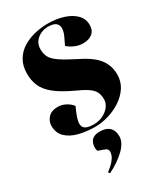

<svg xmlns="http://www.w3.org/2000/svg" viewBox="-257 -850 1112 1287"><g transform="rotate(-30 299.0 -206.0)"><path d="M571 -217Q571 -163 543 -120Q515 -77 469.5 -47Q424 -17 371.5 -1.5Q319 14 270 14Q203 14 145 -0.5Q87 -15 51.5 -48.5Q16 -82 16 -138Q16 -173 41 -200.5Q66 -228 115 -228Q147 -228 175.5 -213Q204 -198 223 -174L204 -130Q176 -64 189.5 -34.5Q203 -5 270 -5Q307 -5 339 -20.5Q371 -36 391 -61.5Q411 -87 411 -118Q411 -151 399 -174.5Q387 -198 356 -219Q325 -240 269 -265Q181 -306 133 -345.5Q85 -385 67 -428Q49 -471 49 -521Q49 -583 74.5 -626Q100 -669 142.5 -695Q185 -721 235.5 -733Q286 -745 336 -745Q403 -745 457.5 -727.5Q512 -710 544.5 -677Q577 -644 577 -597Q577 -555 550.5 -533Q524 -511 478 -511Q444 -511 413.5 -525Q383 -539 363 -557L390 -614Q404 -644 405 -669.5Q406 -695 388 -710.5Q370 -726 326 -726Q299 -726 272 -714Q245 -702 227 -678Q209 -654 209 -619Q209 -584 223 -557.5Q237 -531 277.5 -503.5Q318 -476 395 -437Q495 -388 533 -336Q571 -284 571 -217ZM198 333 189 321Q226 292 243 271.5Q260 251 265.5 235.5Q271 220 271 207Q271 196 265 188.5Q259 181 239 174L199 160Q188 121 206 88.5Q224 56 278 56Q325 56 350.5 80Q376 104 376 148Q376 196 327 244.5Q278 293 198 333Z"/></g></svg>

Font: Literata 72pt Black
Style: Italic
Weight: 900
Italic angle: -2°
Designer: Latin by Veronika Burian and Jose Scaglione. Greek by Irene Vlachou. Cyrillic by Vera Evstafieva
Foundry: TypeTogether
Version: Version 3.002